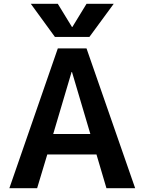

<svg xmlns="http://www.w3.org/2000/svg" viewBox="-20 -983 755 1003"><path d="M358 -842 432 -963H574L447 -790H267L141 -963H282L356 -842ZM29 0 282 -730H432L686 0H536L484 -176H227L174 0ZM258 -283H452L356 -607H354Z"/></svg>

Font: Mplus 1p Bold
Style: Bold
Weight: 700
Version: Version 1.061